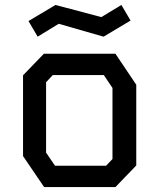

<svg xmlns="http://www.w3.org/2000/svg" viewBox="-20 -755 640 775"><path d="M157 -538H446L530 -413V-87L446 0H158L73 -125V-451ZM166 -139 202 -86H408L434 -113V-400L399 -452H193L166 -423ZM470 -735 389 -686 204 -735 95 -670 132 -607 217 -659 398 -607 507 -672Z"/></svg>

Font: Kode Mono Medium
Style: Regular
Weight: 500
Monospace: yes
Designer: Isa Ozler
Foundry: Kadena LLC
Version: Version 1.206;gftools[0.9.28]